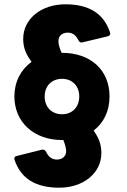

<svg xmlns="http://www.w3.org/2000/svg" viewBox="-20 -768 590 894"><path d="M256 106C368 106 452 38 452 -55C452 -97 439 -127 416 -160C463 -196 490 -251 490 -319C490 -441 403 -522 269 -522H267C257 -543 252 -563 252 -577C252 -600 269 -616 295 -616C317 -616 332 -606 345 -581C349 -572 356 -568 365 -571L482 -599C491 -602 496 -608 492 -618C462 -707 392 -748 284 -748C172 -748 88 -680 88 -587C88 -544 102 -514 127 -480C77 -444 47 -387 47 -319C47 -200 137 -116 269 -116H275C283 -96 288 -77 288 -63C288 -42 271 -25 245 -25C223 -25 207 -36 195 -60C191 -69 184 -73 175 -71L59 -42C49 -40 44 -33 48 -23C78 65 148 106 256 106ZM269 -236C221 -236 188 -269 188 -319C188 -368 221 -401 269 -401C316 -401 349 -368 349 -319C349 -269 316 -236 269 -236Z"/></svg>

Font: LINE Seed Sans TH ExtraBold
Style: Regular
Weight: 800
Designer: Dalton Maag Ltd | Thai characters by Cadson Demak Co.,Ltd.
Foundry: Dalton Maag Ltd
Version: Version 1.003